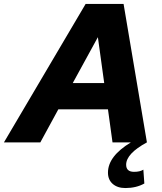

<svg xmlns="http://www.w3.org/2000/svg" viewBox="-74 -720 821 971"><path d="M560 231Q520 231 496 210Q472 189 472 153Q472 70 588 0H495L472 -167H221L130 0H-54L359 -700H551L669 0Q564 57 564 113Q564 149 604 149Q634 149 651 138L656 208Q615 231 560 231ZM294 -300H453L421 -532Z"/></svg>

Font: Red Hat Text
Style: Bold Italic
Weight: 700
Italic angle: -12°
Designer: Pentagram, MCKL
Foundry: Pentagram, MCKL
Version: Version 1.023; ttfautohint (v1.8.3)